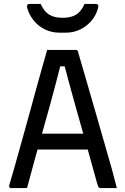

<svg xmlns="http://www.w3.org/2000/svg" viewBox="-20 -961 640 981"><path d="M141 -278H362Q374 -278 385.5 -278Q397 -278 408 -278L436 -288L455 -197H151Q148 -197 145.5 -198.5Q143 -200 141.5 -202.5Q140 -205 140 -208ZM118 0Q98 0 78 0Q58 0 37 0Q33 0 30.5 -2Q28 -4 27 -7Q26 -10 27 -14Q38 -50 51 -96Q64 -142 78.5 -194Q93 -246 108.5 -301.5Q124 -357 139 -412Q154 -467 168.5 -520Q183 -573 196.5 -620Q210 -667 221 -706Q261 -706 298.5 -706Q336 -706 367 -706Q371 -706 373.5 -704.5Q376 -703 377.5 -701Q379 -699 379 -695Q399 -626 420 -554Q441 -482 462.5 -407.5Q484 -333 506 -256Q528 -179 551 -99Q557 -74 564 -49.5Q571 -25 577 0Q556 0 535.5 0Q515 0 497 0Q491 0 487.5 -1.5Q484 -3 481.5 -8.5Q479 -14 476 -25Q458 -90 439 -158.5Q420 -227 401 -293.5Q382 -360 364.5 -423Q347 -486 332 -541Q317 -596 306 -639L329 -622H269L292 -639Q281 -595 267.5 -543.5Q254 -492 237.5 -431.5Q221 -371 201.5 -302.5Q182 -234 161 -158.5Q140 -83 118 0ZM412 -941Q426 -941 440 -941Q454 -941 468 -941Q478 -941 481 -936Q484 -931 481 -920Q472 -885 448.5 -856.5Q425 -828 391 -811Q357 -794 315 -794H285Q243 -794 209 -811Q175 -828 152 -856.5Q129 -885 119 -920Q117 -931 119.5 -936Q122 -941 132 -941Q146 -941 160 -941Q174 -941 188 -941Q205 -902 231.5 -886Q258 -870 300 -870Q342 -870 368.5 -886Q395 -902 412 -941Z"/></svg>

Font: Recursive Monospace
Style: Regular
Weight: 400
Version: Version 1.047